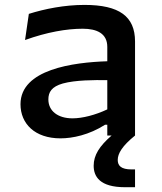

<svg xmlns="http://www.w3.org/2000/svg" viewBox="-20 -552 660 782"><path d="M530 0V-383C530 -485.5 465.5 -532 324 -532C243 -532 162.5 -516 97.5 -495.5L82 -389C171 -421 251 -435 317 -435C374 -435 417 -416 417 -361V-302.5C279 -298 63.5 -270 63.5 -127.5C63.5 -48.5 121.5 11.5 226.5 11.5C275.5 11.5 343 -2.5 408 -44H417V0H434.5C385 43 361.5 80 361.5 123C361.5 167 386.5 210.5 489 210.5H530V138H515.5C473.5 138 459.5 123 459.5 99.5C459.5 73.5 477.5 42.5 530 0ZM177 -147C177 -176.5 190 -199 236 -212C286.5 -226 365 -226.5 417 -225.5V-106.5C368.5 -83.5 315.5 -70 275.5 -70C215 -70 177 -100.5 177 -147Z"/></svg>

Font: Monaspace Argon Medium
Style: Regular
Weight: 500
Designer: Riley Cran & the Lettermatic Team
Foundry: Lettermatic
Version: Version 1.000 (Monaspace Argon)